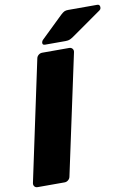

<svg xmlns="http://www.w3.org/2000/svg" viewBox="-104 -975 721 1036"><g transform="rotate(-10 256.0 -456.5)"><path d="M16 0Q5 0 -1 -7.5Q-7 -15 -5 -26L135 -684Q137 -695 146 -702.5Q155 -710 166 -710H314Q325 -710 331.5 -702.5Q338 -695 336 -684L195 -26Q193 -15 184 -7.5Q175 0 164 0ZM189 -750Q173 -750 176 -766Q178 -774 184 -779L303 -894Q316 -906 324 -909.5Q332 -913 344 -913H503Q520 -913 518 -893Q517 -886 510 -881L346 -766Q336 -759 326.5 -754.5Q317 -750 302 -750Z"/></g></svg>

Font: Rubik ExtraBold
Style: Italic
Weight: 800
Italic angle: -12°
Designer: Hubert and Fischer
Foundry: Hubert and Fischer
Version: Version 2.300;gftools[0.9.30]